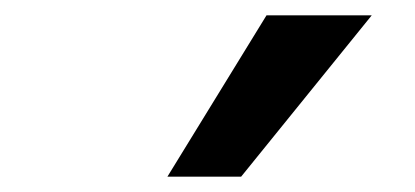

<svg xmlns="http://www.w3.org/2000/svg" viewBox="-20 -790 540 250"><path d="M198 -560 327 -770H464L294 -560Z"/></svg>

Font: Nunito Sans 7pt Expanded SemiBold
Style: Regular
Weight: 600
Width: 7
Designer: Vernon Adams
Foundry: Vernon Adams
Version: Version 3.101;gftools[0.9.27]